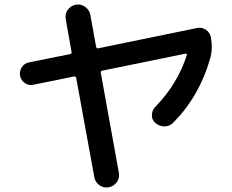

<svg xmlns="http://www.w3.org/2000/svg" viewBox="-20 -792 1040 859"><path d="M130 -413Q110 -408 92 -420Q74 -432 70 -452Q66 -473 77.5 -491Q89 -509 110 -513L294 -550Q302 -552 300 -560L274 -707Q270 -730 283.5 -748.5Q297 -767 319 -771Q342 -775 361 -761.5Q380 -748 384 -726L410 -583Q412 -574 420 -576L863 -667Q883 -671 901 -659Q919 -647 923 -627Q933 -574 920 -529Q871 -359 753 -241Q737 -226 714.5 -226.5Q692 -227 675 -242Q659 -256 659.5 -277.5Q660 -299 675 -314Q775 -417 816 -546Q817 -549 815 -551Q813 -553 810 -552L438 -476Q429 -474 431 -466L512 -18Q516 4 502.5 23Q489 42 466 46Q443 50 424.5 36.5Q406 23 402 1L321 -443Q319 -451 312 -450Z"/></svg>

Font: Rounded Mplus 1c Medium
Style: Regular
Weight: 500
Version: Version 1.059.20150529